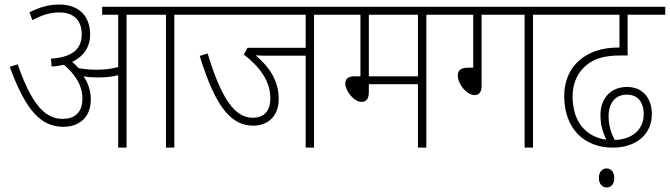

<svg xmlns="http://www.w3.org/2000/svg" viewBox="-20 -652 2958 848"><path d="M381 -213C381 -252 369 -286 349 -315C369 -311 392 -310 414 -310C443 -310 473 -312 502 -320V0H539V-587H713V0H750V-587H853V-622H431V-587H502V-356C470 -347 438 -344 407 -344C383 -344 355 -346 327 -351C318 -361 309 -370 299 -379C350 -403 378 -445 378 -500C378 -582 327 -632 242 -632C192 -632 154 -619 110 -598L123 -563C164 -585 200 -597 242 -597C305 -597 341 -563 341 -500C341 -436 300 -399 205 -393L208 -358C227 -359 245 -362 262 -366C310 -326 344 -276 344 -217C344 -152 307 -127 256 -127C171 -127 115 -206 58 -368L23 -357C94 -163 161 -92 260 -92C324 -92 381 -128 381 -213Z M1367 -587H1470V-622H839V-587H1330V-441H1073L1057 -411C1124 -359 1174 -297 1174 -218C1174 -161 1146 -132 1096 -132C1016 -132 957 -218 897 -416L862 -405C935 -168 1006 -97 1099 -97C1158 -97 1211 -134 1211 -215C1211 -294 1171 -355 1109 -408C1127 -406 1149 -406 1170 -406H1330V0H1367Z M1863 -587H1966V-622H1456V-587H1572V-315H1546C1515 -315 1505 -301 1505 -283C1505 -252 1542 -202 1577 -202C1596 -202 1609 -214 1609 -244V-280H1826V0H1863ZM1826 -587V-315H1609V-587Z M2107 -587H2297V0H2334V-587H2437V-622H1952V-587H2070V-353H2048C2014 -353 2002 -340 2002 -319C2002 -279 2042 -232 2077 -232C2094 -232 2107 -244 2107 -272Z M2686 0C2792 0 2859 -60 2859 -148C2859 -216 2821 -268 2749 -268C2674 -268 2632 -213 2632 -145C2632 -105 2640 -72 2658 -35C2570 -47 2509 -112 2509 -226C2509 -286 2531 -332 2571 -365C2605 -393 2649 -407 2722 -407H2752V-587H2918V-622H2423V-587H2716V-442H2708C2573 -442 2472 -364 2472 -228C2472 -83 2561 0 2686 0ZM2668 -139C2668 -196 2697 -234 2749 -234C2796 -234 2823 -202 2823 -147C2823 -83 2776 -36 2695 -34C2679 -64 2668 -97 2668 -139ZM2625 134C2625 161 2641 176 2659 176C2679 176 2693 162 2693 134C2693 109 2680 92 2659 92C2639 92 2625 108 2625 134Z"/></svg>

Font: Noto Sans Devanagari UI SemiCondensed ExtraLight
Style: Regular
Weight: 200
Width: 4
Designer: Jelle Bosma - Monotype Design Team
Foundry: Monotype Imaging Inc.
Version: Version 2.004